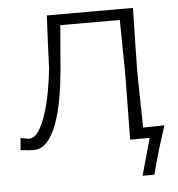

<svg xmlns="http://www.w3.org/2000/svg" viewBox="-48 -540 674 725"><g transform="rotate(-5 289.0 -177.0)"><path d="M62 7.5Q58 7.5 41 6.2Q24 5 13 3.5L17 -42.5Q25.5 -40.5 35.5 -38.5Q45.5 -36.5 48.5 -36.5Q68.5 -36.5 84.5 -59.8Q100.5 -83 113 -121Q125.5 -159 134 -204.5Q142.5 -250 147 -294.5Q149 -344.5 151.2 -395.2Q153.5 -446 156 -494.5H482.5Q481 -439 480 -386Q479 -333 478 -270.5V-220.5Q479 -171 479.8 -128Q480.5 -85 481.5 -41Q502 -41.5 522.8 -41.8Q543.5 -42 562 -42.5Q554 -17.5 546.8 5.5Q539.5 28.5 532.5 51.5Q526 73.5 520 95.8Q514 118 508 140H463.5L502.5 0H428.5Q429 -56 430 -107.8Q431 -159.5 431.5 -220.5V-270.5Q431 -321 430.2 -365Q429.5 -409 429 -453.5H203.5Q200 -411 196.2 -367.2Q192.5 -323.5 189 -279Q184 -225.5 174.8 -174.2Q165.5 -123 150.5 -82Q135.5 -41 113.8 -16.8Q92 7.5 62 7.5Z"/></g></svg>

Font: Commissioner Loud ExtraLight
Style: Regular
Weight: 200
Designer: Kostas Bartsokas
Foundry: Kostas Bartsokas
Version: Version 1.000; ttfautohint (v1.8.3)